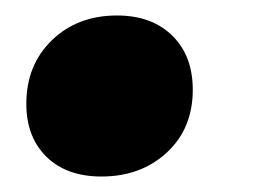

<svg xmlns="http://www.w3.org/2000/svg" viewBox="-20 -213 341 248"><path d="M14 -79Q14 -129 47 -161Q80 -193 131 -193Q176 -193 202.5 -167Q229 -141 229 -97Q229 -47 195.5 -16Q162 15 111 15Q66 15 40 -10.5Q14 -36 14 -79Z"/></svg>

Font: Bitter Pro Black
Style: Italic
Weight: 900
Italic angle: -9°
Designer: Sol Matas, and Bitter project Authors
Foundry: Sol Matas
Version: Version 1.010